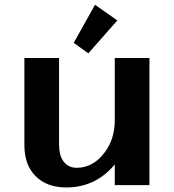

<svg xmlns="http://www.w3.org/2000/svg" viewBox="-20 -782 734 811"><path d="M381.3 -761.7 475.6 -695.8 353 -556.6 291.5 -601.1ZM611.3 0H464.8V-87.4Q383.8 9.8 259.8 9.8Q178.7 9.8 131.3 -37.1Q83 -84 83 -169.9V-537.1H229.5V-172.4Q229.5 -127.9 245.6 -104Q266.6 -73.2 303.7 -73.2Q374 -73.2 422.9 -139.2Q464.8 -195.3 464.8 -274.4V-537.1H611.3Z"/></svg>

Font: Klaudia
Style: Bold
Weight: 700
Designer: Wojciech Kalinowski "wmk69" (wmk69@o2.pl)
Foundry: Wojciech Kalinowski "wmk69" (wmk69@o2.pl)
Version: Version 3.1.0; 2021-05-10